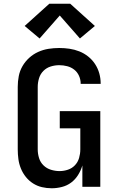

<svg xmlns="http://www.w3.org/2000/svg" viewBox="-20 -1000 640 1028"><path d="M257 8Q230 8 204.5 2Q179 -4 157 -18Q135 -32 118.5 -52.5Q102 -73 92 -97.5Q82 -122 78.5 -148Q75 -174 75 -200V-535Q75 -564 80.5 -592.5Q86 -621 100.5 -646Q115 -671 136.5 -690.5Q158 -710 184.5 -722Q211 -734 239.5 -738.5Q268 -743 297 -743Q325 -743 352 -739Q379 -735 404.5 -725Q430 -715 452 -697.5Q474 -680 489 -657Q504 -634 511.5 -607.5Q519 -581 519 -553Q519 -553 519 -552.5Q519 -552 519 -551H412Q412 -552 412 -552Q412 -552 412 -552Q412 -574 403 -594Q394 -614 377.5 -627Q361 -640 340 -645.5Q319 -651 297 -651Q274 -651 251.5 -644Q229 -637 212.5 -620.5Q196 -604 189 -581Q182 -558 182 -535V-200Q182 -177 189 -154Q196 -131 213 -114.5Q230 -98 253 -91Q276 -84 299 -84Q322 -84 344 -91.5Q366 -99 381.5 -115.5Q397 -132 403.5 -154.5Q410 -177 410 -200V-313H300V-405H517V0H421V-114Q413 -87 398 -63Q383 -39 361 -22.5Q339 -6 311.5 1Q284 8 257 8ZM192 -794 112 -861 244 -980H356L488 -861L408 -794L300 -917Z"/></svg>

Font: Iosevka Curly SmBdEx
Style: Regular
Weight: 600
Width: 7
Monospace: yes
Designer: Belleve Invis
Foundry: Belleve Invis
Version: Version 11.1.0; ttfautohint (v1.8.3)